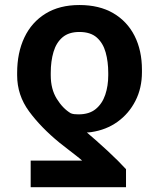

<svg xmlns="http://www.w3.org/2000/svg" viewBox="-20 -573 642 776"><path d="M489.3 183.6H104V76.2H312Q304.7 69.3 290.3 58.1Q275.9 46.9 257.6 32.7Q239.3 18.6 220.7 3.9Q145.5 -57.6 97.4 -123Q49.3 -188.5 49.3 -268.6V-278.3Q49.3 -359.9 78.6 -421.6Q107.9 -483.4 164.3 -518.1Q220.7 -552.7 300.8 -552.7Q381.3 -552.7 437.7 -519.8Q494.1 -486.8 523.9 -428Q553.7 -369.1 553.7 -291V-281.2Q553.7 -216.8 527.3 -165.3Q501 -113.8 455.1 -80.8Q409.2 -47.9 349.1 -39.1Q345.2 -38.6 340.8 -38.1Q336.4 -37.6 331.1 -37.6Q349.1 -22.5 370.8 -3.2Q392.6 16.1 414.8 36.6Q437 57.1 456.3 76.4Q475.6 95.7 489.3 110.8ZM417.5 -268.6V-278.3Q417.5 -323.7 407 -361.3Q396.5 -398.9 371.1 -421.4Q345.7 -443.8 300.8 -443.8Q258.3 -443.8 232.9 -422.4Q207.5 -400.9 196.3 -363.3Q185.1 -325.7 185.1 -278.3V-268.6Q185.1 -212.9 209.5 -173.6Q233.9 -134.3 266.1 -115.2Q273.4 -112.3 280.8 -111.6Q288.1 -110.8 297.4 -110.8Q340.8 -110.8 366.9 -132.3Q393.1 -153.8 405.3 -189.7Q417.5 -225.6 417.5 -268.6Z"/></svg>

Font: Inter Cardless Display
Style: Bold
Weight: 700
Designer: Rasmus Andersson
Foundry: rsms
Version: Version 4.001;git-9221beed3